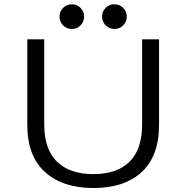

<svg xmlns="http://www.w3.org/2000/svg" viewBox="-20 -888 890 918"><path d="M365 -766.8Q348 -749.5 323.5 -749.5Q299 -749.5 281.8 -766.8Q264.5 -784 264.5 -808.5Q264.5 -833 281.8 -850.2Q299 -867.5 323.5 -867.5Q348 -867.5 365 -850.2Q382 -833 382 -808.5Q382 -784 365 -766.8ZM527 -749.5Q502.5 -749.5 485.2 -766.8Q468 -784 468 -808.5Q468 -833 485.2 -850.2Q502.5 -867.5 527 -867.5Q552 -867.5 569 -850.2Q586 -833 586 -808.5Q586 -784 569 -766.8Q552 -749.5 527 -749.5ZM426.5 11Q279.5 11 195 -65.5Q110.5 -142 110.5 -291.5V-700H191.5V-292.5Q191.5 -174.5 252.5 -115Q313.5 -55.5 426.5 -55.5Q539.5 -55.5 599.5 -115Q659.5 -174.5 659.5 -292.5V-700H740.5V-291.5Q740.5 -141.5 657.2 -65.2Q574 11 426.5 11Z"/></svg>

Font: League Mono Wide Light
Style: Regular
Weight: 300
Width: 8
Designer: Tyler Finck
Foundry: The League of Moveable Type / Tyler Finck
Version: Version 2.210